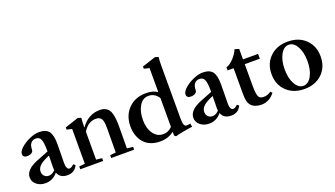

<svg xmlns="http://www.w3.org/2000/svg" viewBox="-65 -1228 3045 1746"><g transform="rotate(-20 1458.0 -355.0)"><path d="M147 11.2Q95.7 11.2 61.3 -16.8Q26.9 -44.9 26.9 -86.9Q26.9 -162.6 148.9 -210.4L260.3 -254.4V-262.7Q260.3 -340.8 247.1 -371.1Q233.9 -401.4 200.2 -401.4Q168.5 -401.4 150.9 -379.6Q133.3 -357.9 133.3 -318.4Q133.3 -299.8 116.7 -288.6Q100.1 -277.3 73.2 -277.3Q32.7 -277.3 32.7 -312Q32.7 -337.9 68.1 -369.9Q103.5 -401.9 154.3 -424.1Q205.1 -446.3 246.1 -446.3Q313 -446.3 340.6 -410.4Q368.2 -374.5 368.2 -287.6Q368.2 -255.9 365.7 -103.5Q365.2 -75.2 373 -57.6Q380.9 -40 396 -40Q415 -40 439.5 -64.5L457.5 -50.8Q429.2 11.2 359.4 11.2Q287.6 11.2 265.6 -47.4Q217.8 11.2 147 11.2ZM138.2 -103.5Q138.2 -76.7 154.8 -59.6Q171.4 -42.5 197.3 -42.5Q230 -42.5 259.3 -72.8Q257.8 -85 257.8 -98.1Q259.8 -176.3 259.8 -214.8L231.9 -202.1Q183.6 -180.2 160.9 -156.5Q138.2 -132.8 138.2 -103.5Z M484.9 0V-27.3L541 -33.2V-369.6L491.2 -381.8V-402.8L622.1 -446.3L653.8 -437Q649.9 -397.9 649.9 -354.5V-342.8Q683.6 -393.1 730.7 -419.7Q777.8 -446.3 834.5 -446.3Q863.3 -446.3 884 -437Q904.8 -427.7 917.5 -411.9Q930.2 -396 937.3 -369.6Q944.3 -343.3 947 -314.2Q949.7 -285.2 949.7 -244.1Q949.7 -102.1 948.2 -33.7L1006.3 -27.3V0H784.7V-27.3L840.3 -33.2Q841.8 -260.3 841.8 -266.6Q841.8 -290.5 840.6 -306.6Q839.4 -322.8 835.2 -338.4Q831.1 -354 823.7 -363Q816.4 -372.1 804 -377.7Q791.5 -383.3 773.4 -383.3Q696.8 -383.3 649.9 -302.7V-33.2L706.5 -27.3V0Z M1407.7 15.6 1392.6 6.3 1390.1 -33.2Q1337.9 11.2 1255.4 11.2Q1204.1 11.2 1163.6 -6.1Q1123 -23.4 1097.9 -53.7Q1072.8 -84 1059.6 -123.5Q1046.4 -163.1 1046.4 -209Q1046.4 -314 1111.3 -380.1Q1176.3 -446.3 1280.3 -446.3Q1352.1 -446.3 1391.6 -416.5V-649.4L1340.3 -661.6V-683.1L1471.2 -726.1L1503.4 -716.8Q1499.5 -679.2 1499.5 -635.3V-121.1Q1499.5 -78.1 1507.1 -60.8Q1514.6 -43.5 1531.7 -43.5Q1543.9 -43.5 1566.9 -48.3L1573.2 -15.6Q1538.6 -12.2 1481.4 -1.2Q1424.3 9.8 1407.7 15.6ZM1303.7 -42Q1355.5 -42 1391.6 -80.6V-358.9Q1356 -415.5 1294.4 -415.5Q1238.3 -415.5 1205.8 -360.8Q1173.3 -306.2 1173.3 -226.1Q1173.3 -145 1209.5 -93.5Q1245.6 -42 1303.7 -42Z M1731 11.2Q1679.7 11.2 1645.3 -16.8Q1610.8 -44.9 1610.8 -86.9Q1610.8 -162.6 1732.9 -210.4L1844.2 -254.4V-262.7Q1844.2 -340.8 1831.1 -371.1Q1817.9 -401.4 1784.2 -401.4Q1752.4 -401.4 1734.9 -379.6Q1717.3 -357.9 1717.3 -318.4Q1717.3 -299.8 1700.7 -288.6Q1684.1 -277.3 1657.2 -277.3Q1616.7 -277.3 1616.7 -312Q1616.7 -337.9 1652.1 -369.9Q1687.5 -401.9 1738.3 -424.1Q1789.1 -446.3 1830.1 -446.3Q1897 -446.3 1924.6 -410.4Q1952.1 -374.5 1952.1 -287.6Q1952.1 -255.9 1949.7 -103.5Q1949.2 -75.2 1957 -57.6Q1964.8 -40 1980 -40Q1999 -40 2023.4 -64.5L2041.5 -50.8Q2013.2 11.2 1943.4 11.2Q1871.6 11.2 1849.6 -47.4Q1801.8 11.2 1731 11.2ZM1722.2 -103.5Q1722.2 -76.7 1738.8 -59.6Q1755.4 -42.5 1781.2 -42.5Q1814 -42.5 1843.3 -72.8Q1841.8 -85 1841.8 -98.1Q1843.8 -176.3 1843.8 -214.8L1815.9 -202.1Q1767.6 -180.2 1744.9 -156.5Q1722.2 -132.8 1722.2 -103.5Z M2234.9 11.7Q2204.1 11.7 2178.5 2.2Q2152.8 -7.3 2138.2 -24.4Q2122.6 -42.5 2116 -67.4Q2109.4 -92.3 2109.4 -140.1V-386.7H2051.3V-416.5Q2088.4 -428.2 2125 -468Q2161.6 -507.8 2176.3 -546.4L2217.3 -534.2V-433.1H2363.3V-386.7H2217.3V-174.3Q2217.3 -99.6 2231 -71.3Q2242.2 -47.9 2278.3 -47.9Q2318.8 -47.9 2350.1 -72.3L2365.2 -56.2Q2313.5 11.7 2234.9 11.7Z M2824.5 -51.8Q2758.8 11.7 2652.8 11.7Q2546.9 11.7 2481 -51.8Q2415 -115.2 2415 -217.3Q2415 -319.3 2481 -382.8Q2546.9 -446.3 2652.8 -446.3Q2758.8 -446.3 2824.5 -382.8Q2890.1 -319.3 2890.1 -217.3Q2890.1 -115.2 2824.5 -51.8ZM2573.5 -75.2Q2605 -19 2652.8 -19Q2700.7 -19 2731.9 -75.2Q2763.2 -131.3 2763.2 -217.3Q2763.2 -303.2 2731.9 -359.6Q2700.7 -416 2652.8 -416Q2605 -416 2573.5 -359.6Q2542 -303.2 2542 -217.3Q2542 -131.3 2573.5 -75.2Z"/></g></svg>

Font: Elstob SemiBold
Style: Regular
Weight: 600
Designer: Peter S. Baker
Version: Version 1.015